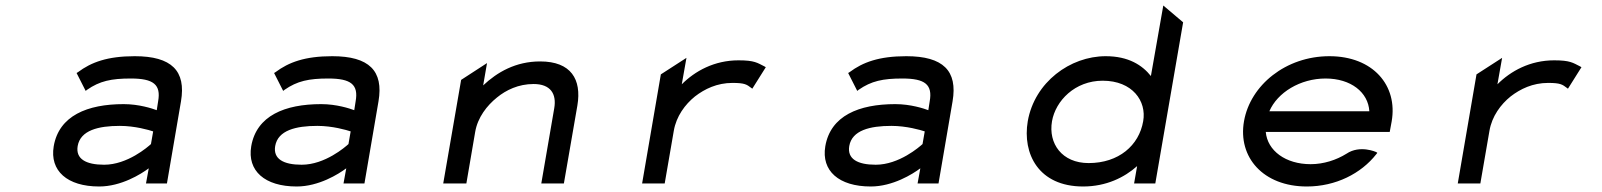

<svg xmlns="http://www.w3.org/2000/svg" viewBox="-20 -666 5816 697"><path d="M258 -401 291 -336 296 -340C342 -372 384 -381 455 -381C537 -381 565 -359 554 -298L549 -266C533 -272 485 -288 429 -288C297 -288 194 -246 175 -135C160 -46 224 11 340 11C420 11 492 -34 520 -55L510 0H586L637 -298C656 -409 603 -462 469 -462C370 -462 311 -440 263 -404ZM262 -136C272 -193 337 -209 415 -209C470 -209 521 -194 536 -189L528 -143C517 -133 443 -68 358 -68C292 -68 254 -89 262 -136Z M975 -401 1008 -336 1013 -340C1059 -372 1101 -381 1172 -381C1254 -381 1282 -359 1271 -298L1266 -266C1250 -272 1202 -288 1146 -288C1014 -288 911 -246 892 -135C877 -46 941 11 1057 11C1137 11 1209 -34 1237 -55L1227 0H1303L1354 -298C1373 -409 1320 -462 1186 -462C1087 -462 1028 -440 980 -404ZM979 -136C989 -193 1054 -209 1132 -209C1187 -209 1238 -194 1253 -189L1245 -143C1234 -133 1160 -68 1075 -68C1009 -68 971 -89 979 -136Z M2076 -283C2092 -378 2053 -443 1941 -443C1852 -443 1785 -404 1734 -356L1748 -437L1654 -376L1589 0H1673L1705 -187C1714 -240 1748 -283 1784 -312C1817 -339 1862 -361 1917 -361C1979 -361 2001 -325 1992 -273L1945 0H2027Z M2755 -425C2729 -438 2719 -447 2661 -447C2573 -447 2503 -408 2455 -360L2472 -456L2379 -396L2311 0H2393L2426 -191C2435 -244 2467 -287 2503 -316C2538 -343 2583 -365 2639 -365C2684 -365 2691 -359 2707 -347L2711 -344L2760 -422Z M3059 -401 3092 -336 3097 -340C3143 -372 3185 -381 3256 -381C3338 -381 3366 -359 3355 -298L3350 -266C3334 -272 3286 -288 3230 -288C3098 -288 2995 -246 2976 -135C2961 -46 3025 11 3141 11C3221 11 3293 -34 3321 -55L3311 0H3387L3438 -298C3457 -409 3404 -462 3270 -462C3171 -462 3112 -440 3064 -404ZM3063 -136C3073 -193 3138 -209 3216 -209C3271 -209 3322 -194 3337 -189L3329 -143C3318 -133 3244 -68 3159 -68C3093 -68 3055 -89 3063 -136Z M4108 -63 4097 0H4174L4275 -585L4203 -646L4158 -390C4127 -429 4077 -462 3994 -462C3865 -462 3736 -368 3711 -226C3691 -108 3750 11 3912 11C3996 11 4062 -22 4108 -63ZM4130 -226C4115 -138 4041 -74 3932 -74C3835 -74 3785 -145 3799 -226C3812 -300 3882 -373 3983 -373C4091 -373 4143 -299 4130 -226Z M5025 -187 5032 -225C5055 -356 4964 -462 4806 -462C4648 -462 4519 -357 4496 -226C4473 -95 4566 11 4724 11C4829 11 4921 -36 4976 -106L4980 -111L4976 -114C4976 -114 4917 -141 4868 -108C4831 -85 4785 -70 4738 -70C4647 -70 4581 -119 4575 -187ZM4588 -262C4617 -330 4700 -381 4792 -381C4884 -381 4947 -331 4951 -262Z M5716 -425C5690 -438 5680 -447 5622 -447C5534 -447 5464 -408 5416 -360L5433 -456L5340 -396L5272 0H5354L5387 -191C5396 -244 5428 -287 5464 -316C5499 -343 5544 -365 5600 -365C5645 -365 5652 -359 5668 -347L5672 -344L5721 -422Z"/></svg>

Font: Charger Monospace
Style: Regular
Weight: 400
Designer: Jasper
Foundry: Cannot Into Space Fonts
Version: Version 0.980